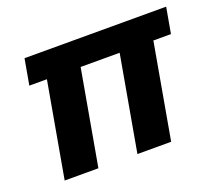

<svg xmlns="http://www.w3.org/2000/svg" viewBox="-92 -626 845 749"><g transform="rotate(-20 331.0 -251.0)"><path d="M58 0 128 -395H55L74 -502H662L643 -395H570L500 0H360L430 -395H268L198 0Z"/></g></svg>

Font: DM Sans 16pt ExtraBold
Style: Italic
Weight: 800
Italic angle: -10°
Version: Version 4.004;gftools[0.9.30]